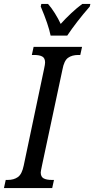

<svg xmlns="http://www.w3.org/2000/svg" viewBox="-37 -951 477 971"><path d="M-8 -41H2Q33 -41 53.5 -55.5Q74 -70 83 -114L186 -603Q191 -626 191 -635Q191 -657 177 -665Q163 -673 135 -673H124L133 -714H378L369 -673H359Q327 -673 307 -658.5Q287 -644 279 -600L176 -117Q169 -84 169 -79Q169 -57 183.5 -49Q198 -41 226 -41H236L227 0H-17ZM169 -918 172 -931H206Q223 -912 240.5 -884Q258 -856 270 -830Q294 -857 324 -885Q354 -913 379 -931H420L417 -918Q350 -841 303 -771H219Q208 -826 169 -918Z"/></svg>

Font: Noto Serif Cond
Style: Italic
Weight: 400
Width: 3
Italic angle: -12°
Designer: Monotype Design Team
Foundry: Monotype Imaging Inc.
Version: Version 1.001